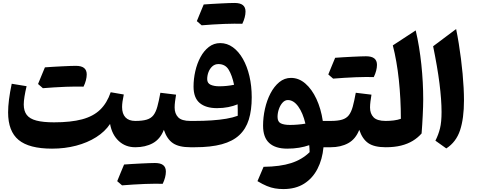

<svg xmlns="http://www.w3.org/2000/svg" viewBox="-20 -1010 3269 1317"><path d="M735 -159.8Q748 -86.3 794.3 -43.1Q840.5 0 907.6 0H908V-180.5H907.6Q863.6 -180.5 840.5 -205Q817.4 -229.5 817.4 -276.2Q817.4 -292.5 820.3 -313.3Q823.2 -334.1 829.1 -361.8L739.3 -377.3Q714 -302.9 666.8 -257.4Q619.6 -211.9 542.8 -191.4Q466 -170.9 350.7 -170.9Q275.7 -170.9 229.9 -182.9Q184.1 -194.8 163.5 -221.8Q142.9 -248.7 142.9 -293.6Q142.9 -314.8 148 -347.5Q153.2 -380.2 162.4 -418.8L60.4 -435.5Q35.6 -318.7 35.6 -238.9Q35.6 -109.5 107.7 -50Q179.7 9.6 336.9 9.6Q424.8 9.6 502.4 -10.8Q579.9 -31.2 640.1 -69.3Q700.2 -107.4 735 -159.8ZM497.4 -416.2Q512.4 -416.2 522.6 -416Q532.9 -415.9 540 -415.9Q547 -415.9 552.9 -415.5Q563.8 -437.8 569.3 -459.3Q574.9 -480.8 574.9 -499.7Q574.9 -529.1 556.5 -543.8Q538.1 -558.4 499.8 -558.4Q456.4 -538.1 412.9 -517.2Q369.5 -496.3 326.6 -475.5Q283.7 -454.8 241 -433.8Q249.7 -426.4 258.1 -419.1Q266.4 -411.8 274.1 -405.1Q309.2 -408 350.8 -410.6Q392.4 -413.2 431.4 -414.7Q470.4 -416.2 497.4 -416.2ZM274.1 -405.1Q311.8 -430.3 349.5 -455.6Q387.2 -480.8 424.7 -506.6Q462.2 -532.4 499.8 -558.4Q485.8 -558.4 460.9 -557.5Q436 -556.6 405.8 -555.1Q375.5 -553.5 344.6 -551.8Q313.8 -550 288.1 -548Q276.2 -519.7 264.6 -491.4Q252.9 -463.1 241 -433.8Q249.7 -426.4 258.1 -419.1Q266.4 -411.8 274.1 -405.1Z M1040.4 250.3Q1055.3 250.3 1065.6 250.5Q1075.8 250.7 1082.9 250.7Q1090 250.7 1095.9 251Q1106.8 228.7 1112.3 207.2Q1117.8 185.7 1117.8 166.8Q1117.8 137.4 1099.4 122.7Q1081.1 108.1 1042.8 108.1Q999.3 128.4 955.9 149.3Q912.4 170.2 869.5 191Q826.7 211.8 784 232.7Q792.6 240.1 801 247.4Q809.4 254.7 817.1 261.4Q852.2 258.5 893.8 255.9Q935.4 253.3 974.4 251.8Q1013.3 250.3 1040.4 250.3ZM817.1 261.4Q854.8 236.2 892.5 210.9Q930.2 185.7 967.7 159.9Q1005.2 134.1 1042.8 108.1Q1028.8 108.1 1003.9 109Q979 109.9 948.7 111.4Q918.5 113 887.6 114.7Q856.8 116.5 831.1 118.5Q819.2 146.8 807.5 175.1Q795.9 203.5 784 232.7Q792.6 240.1 801 247.4Q809.4 254.7 817.1 261.4ZM908.2 0Q977.1 0 1027.9 -27.7Q1078.8 -55.3 1104 -119.5Q1125.3 -55.5 1166.4 -27.8Q1207.5 0 1285.3 0H1285.8V-180.5H1285.3Q1226.1 -180.5 1202 -205.6Q1177.9 -230.8 1177.9 -272.5Q1177.9 -291.3 1180.7 -313.7Q1183.6 -336.1 1187.7 -360.7L1080.1 -373.7Q1069.7 -316.2 1059.3 -278.6Q1049 -241 1032.3 -219.6Q1015.6 -198.2 986.2 -189.4Q956.9 -180.5 908.2 -180.5Q897.9 -180.5 892.8 -172.4Q887.7 -164.4 887.7 -142.9V-37.6Q887.7 -16.1 892.8 -8.1Q897.9 0 908.2 0Z M1706.7 -342.6Q1706.7 -420.4 1690.9 -487.8Q1675.1 -555.2 1646.1 -606.1Q1617 -657.1 1577.5 -685.7Q1537.9 -714.4 1490.7 -714.4Q1446.9 -714.4 1412.8 -688.1Q1378.7 -661.8 1355.2 -618.2Q1331.7 -574.5 1319.7 -521.8Q1307.6 -469.1 1307.6 -415.9Q1307.6 -339.2 1349.6 -303.7Q1391.6 -268.2 1468.4 -268.2Q1509.8 -268.2 1545.6 -275.3Q1581.4 -282.4 1609.9 -294.4Q1610.5 -278.3 1610.8 -255.7Q1611 -233.1 1610.7 -215.8Q1578 -203.5 1532.1 -195.6Q1486.2 -187.8 1431.2 -184.2Q1376.1 -180.5 1315.6 -180.5H1285.6Q1275.4 -180.5 1270.3 -172.4Q1265.1 -164.4 1265.1 -142.9V-37.6Q1265.1 -16.1 1270.3 -8.1Q1275.4 0 1285.6 0H1316.1Q1426.4 0 1501.5 -20.5Q1576.5 -41 1621.6 -83.3Q1666.7 -125.5 1686.7 -189.9Q1706.7 -254.4 1706.7 -342.6ZM1585.6 -428.5Q1560.9 -423.3 1535.1 -420.7Q1509.3 -418.1 1483.9 -418.1Q1448.4 -418.1 1424.8 -428.7Q1401.2 -439.3 1401.2 -467.4Q1401.2 -492.2 1410.2 -515.8Q1419.3 -539.4 1436.5 -554.9Q1453.8 -570.5 1478 -570.5Q1524.9 -570.5 1548.3 -532.2Q1571.8 -494 1585.6 -428.5ZM1586.6 -847.5Q1601.6 -847.5 1611.8 -847.3Q1622.1 -847.2 1629.2 -847.2Q1636.2 -847.2 1642.1 -846.8Q1653 -869.1 1658.5 -890.6Q1664.1 -912.1 1664.1 -931Q1664.1 -960.4 1645.7 -975.1Q1627.3 -989.7 1589 -989.7Q1545.6 -969.4 1502.1 -948.5Q1458.7 -927.6 1415.8 -906.8Q1372.9 -886.1 1330.2 -865.1Q1338.9 -857.7 1347.2 -850.4Q1355.6 -843.1 1363.3 -836.4Q1398.4 -839.4 1440 -842Q1481.6 -844.6 1520.6 -846Q1559.6 -847.5 1586.6 -847.5ZM1363.3 -836.4Q1401 -861.7 1438.7 -886.9Q1476.4 -912.1 1513.9 -937.9Q1551.4 -963.7 1589 -989.7Q1575 -989.7 1550.1 -988.9Q1525.2 -988 1495 -986.4Q1464.7 -984.9 1433.8 -983.1Q1403 -981.3 1377.3 -979.3Q1365.4 -951 1353.8 -922.7Q1342.1 -894.4 1330.2 -865.1Q1338.9 -857.7 1347.2 -850.4Q1355.6 -843.1 1363.3 -836.4Z M1954.6 -323.7Q1993.8 -323.7 2025.8 -279.5Q2057.8 -235.2 2074.9 -161.9Q2050.9 -157.7 2022.9 -155.4Q1995 -153 1969.4 -153Q1928.2 -153 1906 -163.9Q1883.8 -174.8 1883.8 -208Q1883.8 -235.2 1893.1 -261.9Q1902.3 -288.6 1918.4 -306.2Q1934.4 -323.7 1954.6 -323.7ZM1976.1 -475.7Q1931.3 -475.7 1895.8 -446.6Q1860.4 -417.5 1835.4 -369.6Q1810.5 -321.8 1797.5 -263.8Q1784.5 -205.7 1784.5 -148.1Q1784.5 -67.5 1826.8 -29Q1869.1 9.6 1950.2 9.6Q1993.7 9.6 2031.8 3.3Q2070 -3.1 2101.1 -14.2Q2102.4 -1.3 2103 10Q2103.7 21.3 2103.8 33.7Q2052.2 84.5 1977.4 108.6Q1902.5 132.8 1787.9 134.3L1746.1 232.6Q1781.4 253.9 1810.3 265.8Q1839.2 277.7 1866.5 282.3Q1893.9 286.9 1923.8 286.9Q2007.3 286.9 2065.8 250.1Q2124.2 213.2 2157.6 148.4Q2191.1 83.7 2198.9 0H2248.5V-180.5H2194.2Q2181.6 -264.5 2150.5 -331.4Q2119.3 -398.3 2074.5 -437Q2029.8 -475.7 1976.1 -475.7Z M2488.3 -481.8Q2503.3 -481.8 2513.5 -481.6Q2523.8 -481.4 2530.8 -481.4Q2537.9 -481.4 2543.8 -481.1Q2554.7 -503.4 2560.2 -524.9Q2565.8 -546.4 2565.8 -565.3Q2565.8 -594.7 2547.4 -609.4Q2529 -624 2490.7 -624Q2447.3 -603.7 2403.8 -582.8Q2360.4 -561.8 2317.5 -541.1Q2274.6 -520.3 2231.9 -499.3Q2240.6 -492 2248.9 -484.7Q2257.3 -477.4 2265 -470.7Q2300.1 -473.6 2341.7 -476.2Q2383.3 -478.8 2422.3 -480.3Q2461.3 -481.8 2488.3 -481.8ZM2265 -470.7Q2302.7 -495.9 2340.4 -521.2Q2378.1 -546.4 2415.6 -572.2Q2453.1 -598 2490.7 -624Q2476.7 -624 2451.8 -623.1Q2426.9 -622.2 2396.6 -620.7Q2366.4 -619.1 2335.5 -617.4Q2304.7 -615.6 2279 -613.6Q2267.1 -585.3 2255.5 -557Q2243.8 -528.6 2231.9 -499.3Q2240.6 -492 2248.9 -484.7Q2257.3 -477.4 2265 -470.7ZM2248.5 0Q2317.4 0 2368.2 -27.7Q2419.1 -55.3 2444.3 -119.5Q2465.7 -55.5 2506.8 -27.8Q2547.9 0 2625.7 0H2626.1V-180.5H2625.7Q2566.4 -180.5 2542.3 -205.6Q2518.2 -230.8 2518.2 -272.5Q2518.2 -291.3 2521.1 -313.7Q2523.9 -336.1 2528 -360.7L2420.4 -373.7Q2410 -316.2 2399.7 -278.6Q2389.3 -241 2372.6 -219.6Q2356 -198.2 2326.6 -189.4Q2297.2 -180.5 2248.5 -180.5Q2238.3 -180.5 2233.2 -172.4Q2228 -164.4 2228 -142.9V-37.6Q2228 -16.1 2233.2 -8.1Q2238.3 0 2248.5 0Z M2831.4 -801.4 2674.5 -698.7Q2688.2 -645.7 2698.6 -585.9Q2709.1 -526 2715.9 -461.5Q2722.7 -397 2726.2 -329.8Q2729.7 -262.7 2729.7 -195.1Q2708 -187.3 2680.9 -183.9Q2653.8 -180.5 2626 -180.5Q2615.7 -180.5 2610.6 -172.4Q2605.5 -164.4 2605.5 -142.9V-37.6Q2605.5 -16.1 2610.6 -8.1Q2615.7 0 2626 0Q2685.2 0 2730.9 -11.4Q2776.5 -22.8 2811.3 -43.9Q2846 -65.1 2871.9 -94.6Q2874.2 -123.7 2876.2 -155.4Q2878.3 -187 2879.7 -218.5Q2881.2 -250 2882.1 -278.1Q2883 -306.2 2883 -327.8Q2883 -385.9 2879.8 -446.4Q2876.6 -506.8 2870.2 -567.5Q2863.8 -628.1 2854.2 -687.1Q2844.6 -746.1 2831.4 -801.4Z M3108.7 -810.9 2951 -692.7Q2965.3 -622.6 2976.3 -558.8Q2987.3 -495.1 2994.5 -438.3Q3001.6 -381.5 3005.2 -332.3Q3008.8 -283 3008.8 -241.5Q3008.8 -173.2 2998.2 -129.7Q2987.6 -86.3 2966.6 -45.1L3041.3 8.1Q3108.7 -35.3 3135.7 -116.4Q3162.6 -197.4 3162.6 -321.8Q3162.6 -361.3 3160.2 -407.6Q3157.7 -453.9 3153.2 -504.3Q3148.6 -554.7 3141.9 -606.9Q3135.3 -659 3127 -710.7Q3118.7 -762.4 3108.7 -810.9Z"/></svg>

Font: Pinar FD VF
Style: Regular
Weight: 300
Designer: Amin Abedi
Version: Version 2.000